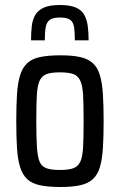

<svg xmlns="http://www.w3.org/2000/svg" viewBox="-20 -739 478 767"><path d="M222 8Q172 8 139.5 1Q107 -6 88.5 -23.5Q70 -41 60.5 -71Q51 -101 48 -146Q45 -191 45 -255Q45 -319 48 -364Q51 -409 60.5 -439Q70 -469 88.5 -486.5Q107 -504 139.5 -511Q172 -518 222 -518Q269 -518 300.5 -511Q332 -504 351 -486.5Q370 -469 379 -439Q388 -409 391 -364Q394 -319 394 -255Q394 -191 391 -146Q388 -101 379 -71Q370 -41 351 -23.5Q332 -6 300.5 1Q269 8 222 8ZM219 -60Q254 -60 273 -67Q292 -74 301 -93.5Q310 -113 312 -152Q314 -191 314 -255Q314 -319 312 -357.5Q310 -396 301 -416Q292 -436 273 -443Q254 -450 219 -450Q185 -450 166 -443Q147 -436 138 -416Q129 -396 127 -357Q125 -318 125 -255Q125 -191 127.5 -152Q130 -113 138 -93.5Q146 -74 165.5 -67Q185 -60 219 -60ZM220 -719Q259 -719 282.5 -709Q306 -699 316.5 -680Q327 -661 330.5 -635.5Q334 -610 334 -578H279Q279 -610 276 -630Q273 -650 261 -659.5Q249 -669 220 -669Q191 -669 178.5 -659.5Q166 -650 162.5 -630Q159 -610 159 -578H104Q104 -609 107 -635Q110 -661 121 -679.5Q132 -698 155 -708.5Q178 -719 220 -719Z"/></svg>

Font: Saira Condensed Medium
Style: Regular
Weight: 500
Width: 3
Designer: Hector Gatti with collaboration of the Omnibus-Type team
Foundry: Omnibus-Type
Version: Version 1.101